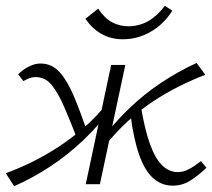

<svg xmlns="http://www.w3.org/2000/svg" viewBox="-20 -638 735 665"><path d="M29 7 0 -38Q44 -54 90 -76.5Q136 -99 182 -129Q228 -159 271.5 -196.5Q315 -234 352 -282L371 -268Q322 -203 267.5 -151.5Q213 -100 153.5 -61Q94 -22 29 7ZM251 -148Q225 -215 203.5 -265Q182 -315 159.5 -343Q137 -371 104 -371Q91 -371 79 -366Q67 -361 61 -357L43 -381Q58 -396 79 -407Q100 -418 120 -418Q160 -418 187 -387.5Q214 -357 236 -304.5Q258 -252 282 -182ZM277 0 365 -413H414L326 0ZM342 -131 324 -145Q373 -210 426.5 -261.5Q480 -313 539 -352Q598 -391 661 -420L691 -379Q647 -362 601.5 -339.5Q556 -317 510.5 -287Q465 -257 422.5 -218Q380 -179 342 -131ZM578 5Q540 5 511 -20.5Q482 -46 462.5 -100.5Q443 -155 432 -241L467 -275Q481 -190 499.5 -139Q518 -88 542 -65Q566 -42 595 -42Q613 -42 628 -49Q643 -56 655.5 -65Q668 -74 676 -80L695 -57Q668 -31 640 -13Q612 5 578 5ZM405 -502Q364 -502 331.5 -520.5Q299 -539 276 -573L320 -608Q342 -575 368 -561Q394 -547 424 -547Q462 -547 493.5 -565Q525 -583 551 -618L577 -601Q547 -554 502 -528Q457 -502 405 -502Z"/></svg>

Font: Ysabeau Office Light
Style: Italic
Weight: 300
Italic angle: -12°
Designer: Christian Thalmann (Catharsis Fonts)
Version: Version 2.001;gftools[0.9.30]; featfreeze: tnum,lnum,ss02